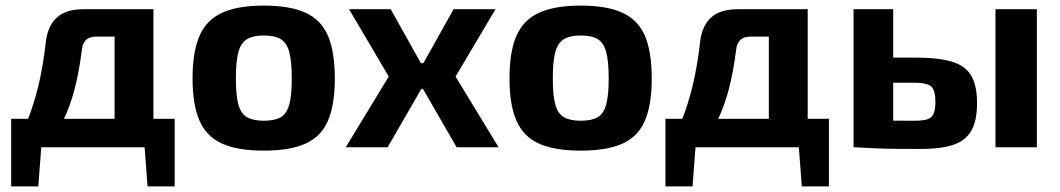

<svg xmlns="http://www.w3.org/2000/svg" viewBox="-20 -527 3793 687"><path d="M517 -494V-396H323Q278 -396 273 -349Q263 -270 247 -208.5Q231 -147 206.5 -97Q182 -47 144 0H30Q67 -62 89 -124.5Q111 -187 124 -250Q137 -313 144 -377Q151 -435 183.5 -464.5Q216 -494 279 -494ZM128 -5 117 140H20V-5ZM605 -102V0H20V-102ZM605 -5V140H508L497 -5ZM529 -494V0H390V-494Z M924 -507Q1017 -507 1073 -481.5Q1129 -456 1153.5 -399Q1178 -342 1178 -246Q1178 -152 1153.5 -95Q1129 -38 1073 -13Q1017 12 924 12Q831 12 775 -13Q719 -38 694 -95Q669 -152 669 -246Q669 -342 694 -399Q719 -456 775 -481.5Q831 -507 924 -507ZM924 -400Q886 -400 864 -387Q842 -374 833 -341Q824 -308 824 -246Q824 -186 833 -153Q842 -120 864 -107.5Q886 -95 924 -95Q963 -95 984.5 -107.5Q1006 -120 1015 -153Q1024 -186 1024 -246Q1024 -308 1015 -341Q1006 -374 984.5 -387Q963 -400 924 -400Z M1753 -494 1610 -253 1764 0H1614L1468 -253L1603 -494ZM1378 -494 1513 -253 1367 0H1217L1371 -253L1229 -494ZM1569 -301V-209H1414V-301Z M2058 -507Q2151 -507 2207 -481.5Q2263 -456 2287.5 -399Q2312 -342 2312 -246Q2312 -152 2287.5 -95Q2263 -38 2207 -13Q2151 12 2058 12Q1965 12 1909 -13Q1853 -38 1828 -95Q1803 -152 1803 -246Q1803 -342 1828 -399Q1853 -456 1909 -481.5Q1965 -507 2058 -507ZM2058 -400Q2020 -400 1998 -387Q1976 -374 1967 -341Q1958 -308 1958 -246Q1958 -186 1967 -153Q1976 -120 1998 -107.5Q2020 -95 2058 -95Q2097 -95 2118.5 -107.5Q2140 -120 2149 -153Q2158 -186 2158 -246Q2158 -308 2149 -341Q2140 -374 2118.5 -387Q2097 -400 2058 -400Z M2858 -494V-396H2664Q2619 -396 2614 -349Q2604 -270 2588 -208.5Q2572 -147 2547.5 -97Q2523 -47 2485 0H2371Q2408 -62 2430 -124.5Q2452 -187 2465 -250Q2478 -313 2485 -377Q2492 -435 2524.5 -464.5Q2557 -494 2620 -494ZM2469 -5 2458 140H2361V-5ZM2946 -102V0H2361V-102ZM2946 -5V140H2849L2838 -5ZM2870 -494V0H2731V-494Z M3251 -321Q3337 -321 3385.5 -306.5Q3434 -292 3455 -256.5Q3476 -221 3476 -158Q3476 -94 3455 -58.5Q3434 -23 3390 -8.5Q3346 6 3276 6Q3222 6 3182 5.5Q3142 5 3108 3.5Q3074 2 3038 0L3050 -98Q3069 -97 3123.5 -96Q3178 -95 3251 -95Q3281 -95 3297.5 -100Q3314 -105 3320.5 -120Q3327 -135 3327 -163Q3327 -203 3312.5 -217Q3298 -231 3251 -231H3049V-321ZM3176 -494V0H3034V-494ZM3690 -494V0H3542V-494Z"/></svg>

Font: Exo 2
Style: Bold
Weight: 700
Designer: Natanael Gama
Foundry: Natanael Gama
Version: Version 2.010